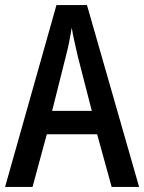

<svg xmlns="http://www.w3.org/2000/svg" viewBox="-20 -735 567 755"><path d="M419 0 362 -207H164L108 0H0L202 -715H322L527 0ZM286 -513Q280 -539 273 -570.5Q266 -602 262 -626Q258 -600 252 -570Q246 -540 239 -514L185 -299H341Z"/></svg>

Font: Noto Sans Condensed Medium
Style: Regular
Weight: 500
Width: 3
Designer: Monotype Design Team
Foundry: Monotype Imaging Inc.
Version: Version 2.013; ttfautohint (v1.8.4.7-5d5b)